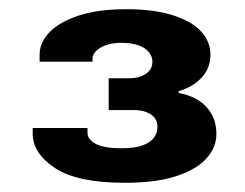

<svg xmlns="http://www.w3.org/2000/svg" viewBox="-20 -825 532 417"><path d="M251 -428Q148 -428 99.5 -460Q51 -492 51 -535V-547H170V-537Q170 -522 188 -512.5Q206 -503 243 -503Q272 -503 289 -509Q306 -515 314 -525.5Q322 -536 322 -550Q322 -562 315 -570Q308 -578 296.5 -582Q285 -586 271 -586H216V-655H260Q274 -655 285.5 -659Q297 -663 304 -671Q311 -679 311 -691Q311 -702 303.5 -711.5Q296 -721 281 -726.5Q266 -732 243 -732Q226 -732 212 -727.5Q198 -723 189.5 -715Q181 -707 181 -698V-691H66V-706Q66 -733 88 -755.5Q110 -778 152 -791.5Q194 -805 254 -805Q314 -805 355 -792Q396 -779 416.5 -757Q437 -735 437 -706Q437 -677 418 -656.5Q399 -636 368 -627V-623Q407 -616 428.5 -592.5Q450 -569 450 -534Q450 -505 428.5 -481Q407 -457 363 -442.5Q319 -428 251 -428Z"/></svg>

Font: Archivo Expanded Black
Style: Regular
Weight: 900
Width: 7
Designer: Hector Gatti
Foundry: Omnibus-Type
Version: Version 2.001